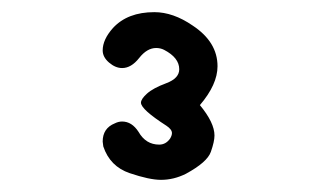

<svg xmlns="http://www.w3.org/2000/svg" viewBox="-20 -763 540 316"><path d="M245 -467Q226 -467 193.5 -478Q161 -489 150 -522L149 -530Q149 -552 169 -560Q175 -563 181 -563Q197 -563 208 -546Q220 -525 242 -525Q253 -525 260 -535Q263 -540 263 -544Q263 -550 254 -556Q212 -583 212 -594Q212 -600 222 -609Q232 -618 253.5 -626Q275 -634 275 -649Q275 -668 250 -681Q244 -684 237 -684Q222 -684 209 -667.5Q196 -651 181 -651Q170 -651 159.5 -660Q149 -669 149 -680Q149 -698 166 -717Q190 -743 234 -743Q265 -743 297 -721Q338 -694 338 -654Q338 -624 309 -590Q333 -561 333 -540Q333 -530 327 -513Q321 -496 286 -477Q266 -467 245 -467Z"/></svg>

Font: Xiaolai Mono SC
Style: Regular
Weight: 400
Monospace: yes
Designer: LXGW / Nozomi Seto
Version: Version 3.113;September 30, 2024